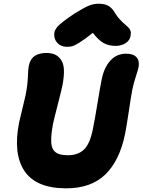

<svg xmlns="http://www.w3.org/2000/svg" viewBox="-20 -960 768 1034"><path d="M338.9 -708Q308.6 -708 289.3 -728.5Q270 -749 272 -778.8Q273.4 -799.3 292.7 -819.8Q312 -840.3 379.9 -886.2Q431.2 -918 457.3 -929Q483.4 -939.9 512.2 -939.9Q544.4 -939.9 564.2 -928.2Q584 -916.5 598.1 -892.1Q609.9 -872.1 624.8 -856Q639.6 -839.8 650.4 -831.1Q661.1 -822.3 670.4 -813.2Q679.7 -804.2 683.1 -793Q686.5 -781.7 683.1 -766.1Q678.7 -741.7 656 -727.3Q633.3 -712.9 603 -712.9Q564.9 -712.9 537.4 -728.5Q509.8 -744.1 480 -783.2Q435.5 -747.6 408 -730.7Q380.4 -713.9 368.7 -710.9Q356.9 -708 338.9 -708ZM335.9 54.2Q174.8 54.2 112.1 -38.8Q49.3 -131.8 83 -300.8Q88.9 -328.6 101.3 -377.9Q113.8 -427.2 117.2 -444.8Q128.4 -499.5 129.9 -542.7Q131.3 -585.9 134.8 -604Q142.1 -641.1 166 -658Q189.9 -674.8 231 -674.8Q257.3 -674.8 276.4 -666Q295.4 -657.2 309.1 -637.2Q322.8 -617.2 324.2 -584.2Q325.7 -551.3 316.9 -502.9Q310.5 -471.7 291 -396.5Q271.5 -321.3 265.1 -291Q257.3 -249.5 255.9 -220.5Q254.4 -191.4 259 -172.6Q263.7 -153.8 275.9 -143.1Q288.1 -132.3 304.7 -128.2Q321.3 -124 346.2 -124Q400.9 -124 432.9 -155.3Q464.8 -186.5 480 -264.2Q491.2 -318.4 504.4 -400.4Q517.6 -482.4 527.8 -533.2Q540.5 -596.2 574.2 -633.5Q607.9 -670.9 659.2 -670.9Q697.3 -670.9 714.8 -652.1Q732.4 -633.3 726.1 -597.2Q723.1 -583.5 711.4 -547.4Q699.7 -511.2 692.9 -479Q686 -443.4 674.1 -363Q662.1 -282.7 653.8 -240.2Q625 -96.7 548.1 -21.2Q471.2 54.2 335.9 54.2Z"/></svg>

Font: Shantell Sans Bouncy
Style: Italic
Weight: 800
Italic angle: -11.31°
Designer: Stephen Nixon, Anya Danilova, Shantell Martin
Foundry: Arrow Type
Version: Version 1.006;[9816181b4]